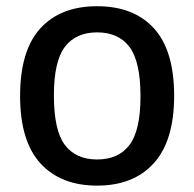

<svg xmlns="http://www.w3.org/2000/svg" viewBox="-20 -572 609 602"><path d="M43 -271Q43 -413 106.2 -482.8Q169.5 -552.5 284.5 -552.5Q399.5 -552.5 462.8 -483Q526 -413.5 526 -271.5Q526 -130.5 462.2 -60.2Q398.5 10 284.5 10Q170.5 10 106.8 -59.8Q43 -129.5 43 -271ZM420.5 -270Q420.5 -379 386 -424.8Q351.5 -470.5 284.5 -470.5Q218 -470.5 183.5 -425.2Q149 -380 149 -272.5Q149 -163.5 183.2 -117.8Q217.5 -72 284.5 -72Q351.5 -72 386 -117.5Q420.5 -163 420.5 -270Z"/></svg>

Font: Encode Sans Medium
Style: Regular
Weight: 500
Designer: Multiple Designers
Foundry: Impallari Type
Version: Version 2.000